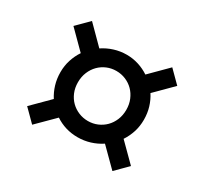

<svg xmlns="http://www.w3.org/2000/svg" viewBox="-124 -848 1014 951"><g transform="rotate(30 382.5 -372.5)"><path d="M144 -371.6Q144 -409.2 154.8 -442.1Q165.5 -475.1 184.1 -502.9L85.4 -601.6L152.8 -668.9L252 -569.3Q281.2 -588.9 315.4 -599.6Q349.6 -610.4 386.2 -610.4Q421.4 -610.4 453.9 -600.1Q486.3 -589.8 514.2 -571.3L611.8 -668.9L679.2 -601.6L582 -504.4Q600.1 -476.6 610.1 -443.6Q620.1 -410.6 620.1 -373.5Q620.1 -335.9 609.4 -302.7Q598.6 -269.5 580.1 -241.7L679.2 -143.1L611.8 -75.7L512.2 -174.8Q482.9 -155.3 448.7 -144.8Q414.6 -134.3 377.9 -134.3Q342.3 -134.3 310.1 -144Q277.8 -153.8 250 -172.4L152.8 -75.7L85.4 -143.1L182.1 -239.7Q164.1 -267.6 154.1 -300.8Q144 -334 144 -371.6ZM244.1 -371.6Q244.1 -339.8 255.1 -313.7Q266.1 -287.6 284.9 -269Q303.7 -250.5 328.9 -240Q354 -229.5 382.3 -229.5Q410.6 -229.5 435.5 -240Q460.4 -250.5 479.2 -269.3Q498 -288.1 509 -314.5Q520 -340.8 520 -372.6Q520 -403.8 509 -430.2Q498 -456.5 479.2 -475.3Q460.4 -494.1 435.3 -504.6Q410.2 -515.1 381.8 -515.1Q353.5 -515.1 328.6 -504.6Q303.7 -494.1 284.9 -475.1Q266.1 -456.1 255.1 -429.7Q244.1 -403.3 244.1 -371.6Z"/></g></svg>

Font: Proza Libre
Style: SemiBold
Weight: 600
Designer: Jasper de Waard
Foundry: Jasper de Waard
Version: Version 1.000; ttfautohint (v1.4.1.8-43bc) -l 8 -r 50 -G 200